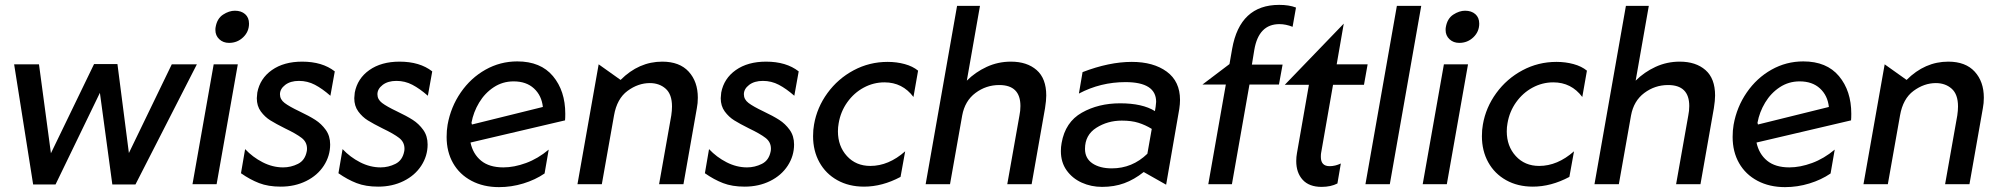

<svg xmlns="http://www.w3.org/2000/svg" viewBox="-20 -756 8209 788"><path d="M38 -492 116 1H208L390 -375L441 1H536L788 -492H685L509 -128L462 -493H366L189 -127L140 -492Z M956 -492H857L770 0H869ZM865 -645Q864 -641 864 -633Q864 -610 880 -595Q896 -580 920 -580Q954 -580 978 -603Q1002 -626 1002 -659Q1002 -684 986 -698Q970 -712 944 -712Q920 -712 895.5 -696Q871 -680 865 -645Z M1142 -69Q1099 -69 1058 -90Q1017 -111 986 -144L969 -45Q1006 -19 1043.5 -4.5Q1081 10 1132 10Q1190 10 1236.5 -13Q1283 -36 1309 -76Q1335 -116 1335 -163Q1335 -198 1317 -223Q1299 -248 1274 -264Q1249 -280 1209 -299Q1167 -319 1148 -333.5Q1129 -348 1129 -369Q1129 -391 1150.5 -407.5Q1172 -424 1207 -424Q1242 -424 1272.5 -408Q1303 -392 1336 -363L1354 -463Q1303 -503 1220 -503Q1145 -503 1096 -468.5Q1047 -434 1036 -376Q1034 -360 1034 -353Q1034 -321 1050.5 -298.5Q1067 -276 1089.5 -262Q1112 -248 1150 -229Q1196 -207 1218 -190Q1240 -173 1240 -146Q1240 -139 1239 -135Q1232 -98 1203 -83.5Q1174 -69 1142 -69Z M1542 -69Q1499 -69 1458 -90Q1417 -111 1386 -144L1369 -45Q1406 -19 1443.5 -4.5Q1481 10 1532 10Q1590 10 1636.5 -13Q1683 -36 1709 -76Q1735 -116 1735 -163Q1735 -198 1717 -223Q1699 -248 1674 -264Q1649 -280 1609 -299Q1567 -319 1548 -333.5Q1529 -348 1529 -369Q1529 -391 1550.5 -407.5Q1572 -424 1607 -424Q1642 -424 1672.5 -408Q1703 -392 1736 -363L1754 -463Q1703 -503 1620 -503Q1545 -503 1496 -468.5Q1447 -434 1436 -376Q1434 -360 1434 -353Q1434 -321 1450.5 -298.5Q1467 -276 1489.5 -262Q1512 -248 1550 -229Q1596 -207 1618 -190Q1640 -173 1640 -146Q1640 -139 1639 -135Q1632 -98 1603 -83.5Q1574 -69 1542 -69Z M2046 -69Q1988 -69 1954.5 -96.5Q1921 -124 1911 -171L2299 -262Q2300 -271 2300 -289Q2300 -383 2249.5 -443.5Q2199 -504 2103 -504Q2033 -504 1972.5 -470Q1912 -436 1871 -376.5Q1830 -317 1817 -244Q1813 -221 1813 -194Q1813 -133 1839.5 -86.5Q1866 -40 1915 -14Q1964 12 2028 12Q2079 12 2128 -3Q2177 -18 2215 -44L2232 -142Q2188 -105 2139 -87Q2090 -69 2046 -69ZM2088 -422Q2140 -422 2171.5 -393Q2203 -364 2208 -317L1917 -245L1915 -252Q1923 -296 1946.5 -335Q1970 -374 2006.5 -398Q2043 -422 2088 -422Z M2844 -355Q2844 -421 2806.5 -462Q2769 -503 2698 -503Q2602 -503 2527 -428L2437 -492L2350 0H2450L2500 -282Q2512 -351 2555.5 -383Q2599 -415 2647 -415Q2686 -415 2712 -392Q2738 -369 2738 -319Q2738 -302 2735 -282L2685 0H2785L2840 -312Q2844 -332 2844 -355Z M3046 -69Q3003 -69 2962 -90Q2921 -111 2890 -144L2873 -45Q2910 -19 2947.5 -4.5Q2985 10 3036 10Q3094 10 3140.5 -13Q3187 -36 3213 -76Q3239 -116 3239 -163Q3239 -198 3221 -223Q3203 -248 3178 -264Q3153 -280 3113 -299Q3071 -319 3052 -333.5Q3033 -348 3033 -369Q3033 -391 3054.5 -407.5Q3076 -424 3111 -424Q3146 -424 3176.5 -408Q3207 -392 3240 -363L3258 -463Q3207 -503 3124 -503Q3049 -503 3000 -468.5Q2951 -434 2940 -376Q2938 -360 2938 -353Q2938 -321 2954.5 -298.5Q2971 -276 2993.5 -262Q3016 -248 3054 -229Q3100 -207 3122 -190Q3144 -173 3144 -146Q3144 -139 3143 -135Q3136 -98 3107 -83.5Q3078 -69 3046 -69Z M3623 -502Q3548 -502 3483.5 -467.5Q3419 -433 3376 -374Q3333 -315 3321 -245Q3317 -224 3317 -197Q3317 -137 3343 -90Q3369 -43 3416.5 -16.5Q3464 10 3526 10Q3601 10 3676 -30L3695 -135Q3627 -75 3552 -75Q3493 -75 3456 -115.5Q3419 -156 3419 -217Q3419 -234 3422 -250Q3430 -298 3457.5 -336.5Q3485 -375 3525 -396.5Q3565 -418 3610 -418Q3684 -418 3729 -358L3748 -466Q3726 -484 3693 -493Q3660 -502 3623 -502Z M4274 -364Q4274 -434 4234.5 -468.5Q4195 -503 4129 -503Q4076 -503 4029.5 -481.5Q3983 -460 3948 -425L4002 -732H3908L3779 0H3879L3929 -282Q3940 -342 3983.5 -374.5Q4027 -407 4081 -407Q4168 -407 4168 -321Q4168 -301 4164 -282L4114 0H4214L4269 -312Q4274 -344 4274 -364Z M4543 -65Q4494 -65 4463.5 -85.5Q4433 -106 4433 -145Q4433 -202 4479.5 -231.5Q4526 -261 4584 -261Q4624 -261 4652.5 -252Q4681 -243 4707 -227L4689 -125Q4627 -65 4543 -65ZM4823 -346Q4823 -422 4768.5 -462Q4714 -502 4625 -502Q4532 -502 4423 -460L4408 -372Q4497 -419 4599 -419Q4725 -419 4725 -338Q4725 -332 4723 -318L4720 -300Q4669 -332 4577 -332Q4488 -332 4420 -293.5Q4352 -255 4337 -169Q4334 -153 4334 -136Q4334 -90 4357.5 -57Q4381 -24 4419.5 -6.5Q4458 11 4503 11Q4553 11 4594 -4Q4635 -19 4674 -50L4766 2L4820 -309Q4823 -329 4823 -346Z M5230 -736Q5069 -736 5037 -556L5026 -493L4915 -409H5011L4939 0H5036L5108 -409H5229L5244 -491H5118L5128 -552Q5146 -657 5231 -657Q5257 -657 5285 -646L5299 -725Q5271 -736 5230 -736Z M5300 -95Q5300 -47 5326.5 -18Q5353 11 5404 11Q5442 11 5469 -3L5483 -85Q5460 -74 5437 -74Q5401 -74 5401 -112Q5401 -123 5402 -128L5451 -408H5578L5593 -492H5466L5495 -659L5253 -408H5352L5303 -128Q5300 -112 5300 -95Z M5813 -732H5713L5584 0H5684Z M6005 -492H5906L5819 0H5918ZM5914 -645Q5913 -641 5913 -633Q5913 -610 5929 -595Q5945 -580 5969 -580Q6003 -580 6027 -603Q6051 -626 6051 -659Q6051 -684 6035 -698Q6019 -712 5993 -712Q5969 -712 5944.5 -696Q5920 -680 5914 -645Z M6368 -502Q6293 -502 6228.5 -467.5Q6164 -433 6121 -374Q6078 -315 6066 -245Q6062 -224 6062 -197Q6062 -137 6088 -90Q6114 -43 6161.5 -16.5Q6209 10 6271 10Q6346 10 6421 -30L6440 -135Q6372 -75 6297 -75Q6238 -75 6201 -115.5Q6164 -156 6164 -217Q6164 -234 6167 -250Q6175 -298 6202.5 -336.5Q6230 -375 6270 -396.5Q6310 -418 6355 -418Q6429 -418 6474 -358L6493 -466Q6471 -484 6438 -493Q6405 -502 6368 -502Z M7019 -364Q7019 -434 6979.5 -468.5Q6940 -503 6874 -503Q6821 -503 6774.5 -481.5Q6728 -460 6693 -425L6747 -732H6653L6524 0H6624L6674 -282Q6685 -342 6728.5 -374.5Q6772 -407 6826 -407Q6913 -407 6913 -321Q6913 -301 6909 -282L6859 0H6959L7014 -312Q7019 -344 7019 -364Z M7324 -69Q7266 -69 7232.5 -96.5Q7199 -124 7189 -171L7577 -262Q7578 -271 7578 -289Q7578 -383 7527.5 -443.5Q7477 -504 7381 -504Q7311 -504 7250.5 -470Q7190 -436 7149 -376.5Q7108 -317 7095 -244Q7091 -221 7091 -194Q7091 -133 7117.5 -86.5Q7144 -40 7193 -14Q7242 12 7306 12Q7357 12 7406 -3Q7455 -18 7493 -44L7510 -142Q7466 -105 7417 -87Q7368 -69 7324 -69ZM7366 -422Q7418 -422 7449.5 -393Q7481 -364 7486 -317L7195 -245L7193 -252Q7201 -296 7224.5 -335Q7248 -374 7284.5 -398Q7321 -422 7366 -422Z M8122 -355Q8122 -421 8084.5 -462Q8047 -503 7976 -503Q7880 -503 7805 -428L7715 -492L7628 0H7728L7778 -282Q7790 -351 7833.5 -383Q7877 -415 7925 -415Q7964 -415 7990 -392Q8016 -369 8016 -319Q8016 -302 8013 -282L7963 0H8063L8118 -312Q8122 -332 8122 -355Z"/></svg>

Font: Geom
Style: Italic
Weight: 400
Italic angle: -10°
Version: Version 1.102